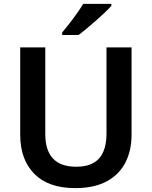

<svg xmlns="http://www.w3.org/2000/svg" viewBox="-20 -958 781 988"><path d="M657 -264Q657 -184 625.5 -122Q594 -60 529.5 -25Q465 10 367 10Q229 10 156.5 -63.5Q84 -137 84 -264V-714H213V-268Q213 -185 252.5 -142.5Q292 -100 372 -100Q427 -100 461.5 -120Q496 -140 512 -178Q528 -216 528 -269V-714H657ZM553 -928Q541 -914 520 -894Q499 -874 474.5 -852.5Q450 -831 426.5 -811.5Q403 -792 384 -778H300V-791Q316 -810 336 -835.5Q356 -861 375.5 -888.5Q395 -916 408 -938H553Z"/></svg>

Font: Noto Sans Khmer SemiBold
Style: Regular
Weight: 600
Version: Version 2.003